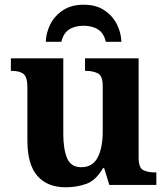

<svg xmlns="http://www.w3.org/2000/svg" viewBox="-20 -783 707 813"><path d="M258 10Q180 10 138 -38.5Q96 -87 96 -188V-412Q96 -456 80 -469.5Q64 -483 28 -483H26V-536H248V-216Q248 -152 264 -113.5Q280 -75 324 -75Q372 -75 393.5 -116Q415 -157 415 -227V-419Q415 -463 393.5 -473Q372 -483 343 -483H340V-536H567V-116Q567 -73 586 -63Q605 -53 634 -53H642V0H443L421 -71H416Q386 -19 345.5 -4.5Q305 10 258 10ZM174 -606Q175 -644 193 -680Q211 -716 246.5 -739.5Q282 -763 334 -763Q387 -763 422 -739.5Q457 -716 475 -680Q493 -644 494 -606H428Q420 -642 395.5 -658Q371 -674 334 -674Q297 -674 272.5 -658Q248 -642 240 -606Z"/></svg>

Font: NotoSerif-Bold
Style: Regular
Weight: 700
Designer: Monotype Design Team
Foundry: Monotype Imaging Inc.
Version: Version 2.007; ttfautohint (v1.8) -l 8 -r 50 -G 200 -x 14 -D